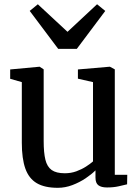

<svg xmlns="http://www.w3.org/2000/svg" viewBox="-20 -886 669 917"><path d="M491.1 9.3Q463.6 9.3 449.8 -1.2Q436 -11.6 436 -38.1V-72.3Q417.4 -53.6 388.7 -34.3Q360 -15.1 325.7 -2Q291.5 11 255.9 11Q193.2 11 155.7 -11.1Q118.1 -33.2 101.1 -80.7Q84.2 -128.3 84.2 -204.3V-493.8L28.6 -509.7V-554.3L168.5 -567.3H169.5L188.6 -554.7V-211.8Q188.6 -156.8 196.8 -123.1Q205.1 -89.4 226.9 -73.9Q248.6 -58.5 289.6 -58.5Q319 -58.5 344.6 -67.8Q370.2 -77.2 390.6 -90.3Q410.9 -103.3 424.2 -115.1V-493.8L352.1 -510.2V-554.3L503.4 -567.3H505L528.3 -554.7V-51H587.8L587 -5.7Q570 -1.5 546.1 3.9Q522.2 9.3 491.1 9.3ZM160.7 -865.6 302.4 -734 443.6 -865.7 482.7 -833.8 346.9 -652.7H257.9L121.9 -833.9Z"/></svg>

Font: Merriweather 7pt Light
Style: Regular
Weight: 300
Designer: Eben Sorkin
Foundry: Eben Sorkin
Version: Version 2.200;gftools[0.9.31]